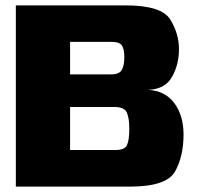

<svg xmlns="http://www.w3.org/2000/svg" viewBox="-20 -695 750 715"><path d="M39 0H462.5Q600.5 0 632 -56.5Q663.5 -113 663.5 -194Q663.5 -264 629.5 -310.5Q595.5 -357 531 -360.5Q594.5 -362.5 620.5 -408.5Q646.5 -454.5 646.5 -512Q646.5 -569.5 614.2 -622.2Q582 -675 447 -675H39ZM241 -136.5V-296.5H407Q442.5 -296.5 452 -276.5Q461.5 -256.5 461.5 -215Q461.5 -172.5 452.8 -154.5Q444 -136.5 411.5 -136.5ZM241 -418V-539H396Q425.5 -539 434.2 -525.2Q443 -511.5 443 -482Q443 -452 433.8 -435Q424.5 -418 394 -418Z"/></svg>

Font: Anybody UltraCondensed Thin ExtraBold
Style: Regular
Weight: 800
Version: Version 1.111